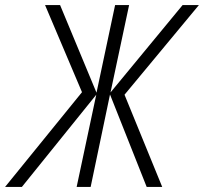

<svg xmlns="http://www.w3.org/2000/svg" viewBox="-75 -734 801 754"><path d="M11 0 303 -362 226 0H281L357 -363L501 0H562L414 -362L706 -714H642L359 -371L432 -714H377L304 -370L161 -714H102L247 -372L-55 0Z"/></svg>

Font: Noto Sans UI SemiCondensed Light
Style: Italic
Weight: 300
Width: 4
Designer: Monotype Design Team
Foundry: Monotype Imaging Inc.
Version: 1.001